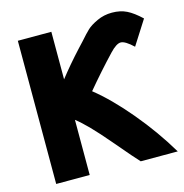

<svg xmlns="http://www.w3.org/2000/svg" viewBox="-110 -830 914 952"><g transform="rotate(-15 347.5 -353.5)"><path d="M372 -629Q400 -661 418 -678Q436 -695 471.5 -711.5Q507 -728 548 -728Q591 -728 623.5 -712Q656 -696 695 -659L616 -535Q575 -574 552 -574Q530 -574 496 -538Q424 -462 353 -377Q436 -311 526.5 -203Q617 -95 686 21H496Q478 3 383.5 -108.5Q289 -220 234 -262V21H62V-714H234V-470Q284 -534 345 -600Z"/></g></svg>

Font: Repo
Style: ExtraBold
Weight: 800
Designer: Stefan Peev
Foundry: Context Ltd
Version: Version 001.000